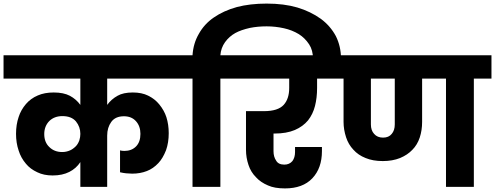

<svg xmlns="http://www.w3.org/2000/svg" viewBox="-37 -1051 2785 1080"><path d="M415 -139.2Q391.6 -103.5 353 -84Q314 -64 258.8 -64Q209.5 -64 172.9 -82Q133.3 -100.1 108.9 -129.9Q80.6 -163.1 67.9 -204.1Q53.2 -247.1 53.2 -297.9Q53.2 -350.1 67.9 -393.1Q80.6 -432.6 108.9 -465.8Q136.2 -497.6 175.8 -514.2Q213.9 -530.8 265.1 -530.8Q320.8 -530.8 356 -512.2Q391.6 -493.2 415 -460.9V-608.9H-17.1V-740.2H981.9V-608.9H565.9V-460.9Q588.9 -492.7 624 -512.2Q656.2 -530.8 710 -530.8Q760.3 -530.8 795.9 -513.2Q834 -494.6 858.9 -463.9Q886.7 -429.7 898.9 -392.1Q912.1 -350.1 912.1 -301.8Q912.1 -249 897 -206.1Q878.9 -160.2 854 -133.8Q824.7 -102.5 789.1 -88.9Q752 -74.2 706.1 -74.2Q694.3 -74.2 671.9 -76.2Q657.2 -77.6 638.2 -82V-205.1Q648.4 -202.1 663.1 -202.1Q703.1 -202.1 728 -227.1Q752.9 -252 752.9 -297.9Q752.9 -341.3 728 -369.1Q703.1 -397 660.2 -397Q611.8 -397 588.9 -365.2Q565.9 -333.5 565.9 -288.1V0H415ZM211.9 -296.9Q211.9 -251 240.2 -224.1Q268.6 -195.8 313 -195.8Q335.9 -195.8 356.9 -205.1Q373.5 -212.4 389.2 -228Q401.4 -240.2 409.2 -261.2Q415 -279.8 415 -297.9Q415 -337.4 390.1 -368.2Q364.7 -397.9 314 -397.9Q269.5 -397.9 241.2 -371.1Q211.9 -341.8 211.9 -296.9Z M947.8 -608.9V-740.2H1045.9Q1050.3 -807.1 1081.1 -859.9Q1111.8 -915.5 1165 -952.1Q1220.7 -990.7 1294.9 -1011.2Q1368.7 -1030.8 1462.9 -1030.8Q1560.5 -1030.8 1635.7 -1008.8Q1710.4 -986.3 1768.1 -944.8Q1821.3 -905.3 1852.1 -848.1Q1880.9 -790.5 1880.9 -723.1V-705.1H1723.6V-720.2Q1723.6 -768.6 1701.7 -801.8Q1678.2 -837.4 1644 -858.9Q1606.4 -881.8 1560.1 -892.1Q1511.7 -902.8 1462.9 -902.8Q1413.1 -902.8 1368.7 -894Q1318.8 -882.8 1286.6 -865.2Q1252.4 -846.2 1229 -814Q1205.6 -781.2 1202.6 -740.2H1300.8V-608.9H1202.6V0H1045.9V-608.9Z M1746.6 -556.2Q1746.6 -501 1734.9 -455.1Q1723.1 -408.7 1695.8 -374Q1667 -339.4 1621.6 -319.8Q1574.7 -299.8 1506.8 -299.8H1501.5V-200.2Q1501.5 -168.9 1516.6 -147Q1529.3 -125 1562.5 -125Q1590.8 -125 1607.9 -145Q1622.6 -165 1622.6 -195.8V-224.1H1773.9V-201.2Q1773.9 -105 1719.7 -47.9Q1666 8.8 1565.9 8.8Q1507.3 8.8 1470.7 -7.8Q1428.7 -25.4 1402.8 -54.2Q1374 -83 1360.8 -123Q1346.7 -164.6 1346.7 -208V-425.8H1447.8Q1526.4 -425.8 1558.6 -460.9Q1589.8 -495.1 1589.8 -556.2V-608.9H1266.6V-740.2H1831.5V-608.9H1746.6Z M2166.5 -297.9Q2183.6 -317.9 2183.6 -351.1V-608.9H2049.3V-351.1Q2049.3 -317.4 2067.4 -297.9Q2085.4 -276.9 2117.7 -276.9Q2149.9 -276.9 2166.5 -297.9ZM1797.4 -608.9V-740.2H2727.5V-608.9H2628.4V0H2471.7V-608.9H2337.4V-365.2Q2337.4 -318.4 2324.2 -277.8Q2310.5 -236.3 2282.2 -208Q2255.4 -179.7 2213.4 -162.1Q2170.9 -145 2116.2 -145Q2060.5 -145 2019.5 -162.1Q1977.5 -178.7 1950.7 -209Q1922.9 -238.3 1909.7 -278.8Q1895.5 -322.3 1895.5 -365.2V-608.9Z"/></svg>

Font: PoppinsZ
Style: Bold
Weight: 700
Designer: Ninad Kale (Devanagari), Jonny Pinhorn (Latin)
Foundry: Indian Type Foundry
Version: Version 3.002;FEAKit 1.0